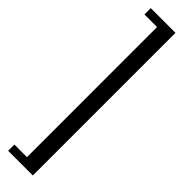

<svg xmlns="http://www.w3.org/2000/svg" viewBox="-342 -787 948 948"><g transform="rotate(45 132.0 -313.0)"><path d="M16.5 185H189V-811H16.5V-767H104.5V141.5H16.5Z"/></g></svg>

Font: Libre Caslon Condensed SemiBold
Style: Regular
Weight: 600
Designer: Pablo Impallari, Rodrigo Fuenzalida, Katja Schimmel, Ertekin Erdin
Foundry: Pablo Impallari, Rodrigo Fuenzalida
Version: Version 2.000;gftools[0.9.33]